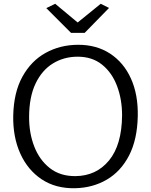

<svg xmlns="http://www.w3.org/2000/svg" viewBox="-20 -988 799 1016"><path d="M377 8Q274.5 10 200.5 -39.2Q126.5 -88.5 87.2 -175.8Q48 -263 50 -375Q52.5 -499 98.8 -582.5Q145 -666 221.5 -708.2Q298 -750.5 392 -751Q490 -751.5 562.2 -704.5Q634.5 -657.5 673 -572.2Q711.5 -487 709 -373Q706.5 -249.5 663 -165.2Q619.5 -81 545.2 -37.5Q471 6 377 8ZM379 -56Q489.5 -57 557 -139Q624.5 -221 626 -377Q626 -462.5 599.2 -533.2Q572.5 -604 519.8 -646.2Q467 -688.5 389 -688Q317.5 -687.5 260 -652.2Q202.5 -617 168.5 -546.5Q134.5 -476 134 -370Q133.5 -285 161 -213.5Q188.5 -142 243.2 -98.8Q298 -55.5 379 -56ZM356 -814 225 -945 272 -968 391 -869 513 -968 557 -946 428 -814Z"/></svg>

Font: Merriweather Sans Light
Style: Regular
Weight: 300
Designer: Eben Sorkin
Foundry: Eben Sorkin
Version: Version 2.001; ttfautohint (v1.8.3)